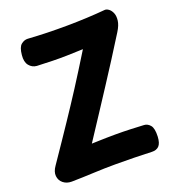

<svg xmlns="http://www.w3.org/2000/svg" viewBox="-142 -889 920 1012"><g transform="rotate(-20 318.5 -382.5)"><path d="M123 -623Q97 -625 80.5 -645.5Q64 -666 68 -704Q72 -747 89.5 -761Q107 -775 126 -774Q232 -767 345.5 -768Q459 -769 559 -778Q570 -779 582 -770Q594 -761 601 -744Q608 -727 605 -702Q602 -677 582 -645Q539 -576 501 -516.5Q463 -457 425.5 -399.5Q388 -342 346.5 -278.5Q305 -215 255 -139Q283 -140 302.5 -140.5Q322 -141 342 -141.5Q362 -142 390 -142Q433 -142 471.5 -140.5Q510 -139 547 -137Q567 -136 581.5 -118.5Q596 -101 594 -55Q592 -18 577.5 -3.5Q563 11 538 10Q488 8 438.5 7Q389 6 334 6Q273 6 211 9Q149 12 87 13Q59 13 40 -2.5Q21 -18 18.5 -43Q16 -68 36 -96Q77 -156 109.5 -204Q142 -252 168.5 -291.5Q195 -331 219 -367.5Q243 -404 267.5 -442Q292 -480 319.5 -524Q347 -568 381 -623Q330 -621 289.5 -620Q249 -619 210.5 -620Q172 -621 123 -623Z"/></g></svg>

Font: Playpen Sans
Style: Bold
Weight: 700
Designer: Laura Meseguer, Veronika Burian, José Scaglione
Foundry: TypeTogether
Version: Version 1.001